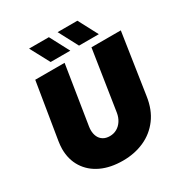

<svg xmlns="http://www.w3.org/2000/svg" viewBox="-203 -1038 1140 1201"><g transform="rotate(-30 366.5 -437.5)"><path d="M339 13Q249 13 183 -18Q117 -49 80.5 -106.5Q44 -164 44 -241Q44 -255 45.5 -268.5Q47 -282 49 -296L115 -700H327L260 -278Q259 -271 258.5 -265Q258 -259 258 -253Q258 -227 267.5 -206Q277 -185 296.5 -173Q316 -161 344 -161Q372 -161 395 -174Q418 -187 433.5 -211Q449 -235 454 -266L521 -700H733L667 -263Q654 -172 608 -110.5Q562 -49 492.5 -18Q423 13 339 13ZM459 -748 385 -888H528L602 -748ZM254 -748 179 -888H322L396 -748Z"/></g></svg>

Font: MuseoModerno Thin Black
Style: Italic
Weight: 900
Italic angle: -9°
Version: Version 1.003